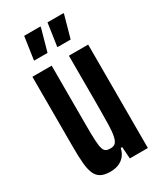

<svg xmlns="http://www.w3.org/2000/svg" viewBox="-176 -745 693 820"><g transform="rotate(-30 170.0 -335.5)"><path d="M118 8Q90 8 72.5 -1Q55 -10 46 -30Q37 -50 34 -83Q31 -116 31 -165V-510H126V-217Q126 -169 127.5 -140.5Q129 -112 133.5 -99Q138 -86 146 -82Q154 -78 167 -78Q183 -78 191.5 -86Q200 -94 204.5 -114.5Q209 -135 210 -170.5Q211 -206 211 -261V-510H306V0H217L213 -58H206Q200 -34 187 -19.5Q174 -5 156.5 1.5Q139 8 118 8ZM72 -566V-570L88 -679H168V-674L138 -566ZM187 -566V-570L203 -679H282V-674L252 -566Z"/></g></svg>

Font: Saira UltraCondensed
Style: Bold
Weight: 700
Width: 1
Designer: Hector Gatti with collaboration of the Omnibus-Type team
Foundry: Omnibus-Type
Version: Version 1.101